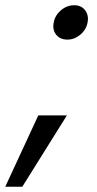

<svg xmlns="http://www.w3.org/2000/svg" viewBox="-58 -570 371 732"><path d="M199 -419Q171 -419 156 -438Q141 -457 147 -485Q152 -512 174.5 -531Q197 -550 225 -550Q252 -550 266.5 -531Q281 -512 276 -485Q271 -457 248.5 -438Q226 -419 199 -419ZM88 -130H197L27 142H-38Z"/></svg>

Font: Albert Sans Medium
Style: Italic
Weight: 500
Italic angle: -11.25°
Designer: Andreas Rasmussen
Foundry: a.Foundry
Version: Version 1.025